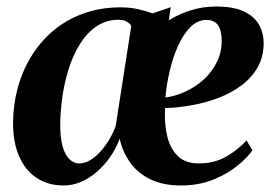

<svg xmlns="http://www.w3.org/2000/svg" viewBox="-20 -557 836 588"><path d="M503 -535 497 -495Q530 -515 566 -526Q602 -537 642 -537Q694.5 -537 726.2 -522.2Q758 -507.5 772.5 -482.5Q787 -457.5 787.5 -426.5Q787.5 -384 769.5 -351.8Q751.5 -319.5 720.2 -296Q689 -272.5 649.8 -257.5Q610.5 -242.5 568 -234.8Q525.5 -227 485.5 -226Q483 -179 492 -140.5Q501 -102 524.5 -79.2Q548 -56.5 588.5 -56.5Q637 -56.5 673.5 -77.8Q710 -99 735 -127L753 -96.5Q739 -76 708.8 -50.8Q678.5 -25.5 634 -7.2Q589.5 11 533.5 11Q479.5 11 440.8 -7.8Q402 -26.5 378.8 -59Q355.5 -91.5 346.5 -132Q335 -101.5 316.8 -75.5Q298.5 -49.5 276 -30.2Q253.5 -11 228 0Q202.5 11 175 11Q127.5 11 92.5 -12Q57.5 -35 38.8 -77.8Q20 -120.5 20 -179.5Q20 -234 33.8 -285.8Q47.5 -337.5 74.8 -382.8Q102 -428 142 -462Q182 -496 234.2 -515.2Q286.5 -534.5 349.5 -534.5Q378 -534.5 402.5 -529Q427 -523.5 447.5 -516ZM334.5 -172 382 -478Q377.5 -485.5 367 -491.2Q356.5 -497 340.5 -496.5Q302.5 -495.5 273.5 -475Q244.5 -454.5 223.8 -420.5Q203 -386.5 190 -344.8Q177 -303 170.8 -258.8Q164.5 -214.5 164.5 -173.5Q164.5 -133 172.2 -107Q180 -81 193.2 -68.8Q206.5 -56.5 222.5 -56.5Q239 -56.5 255.8 -66.2Q272.5 -76 287.5 -92.8Q302.5 -109.5 314.8 -130Q327 -150.5 334.5 -172ZM613 -496Q585 -496 563.2 -474.2Q541.5 -452.5 525.5 -417Q509.5 -381.5 499.8 -340Q490 -298.5 486.5 -258.5Q516 -262 546.8 -276Q577.5 -290 602.8 -312.5Q628 -335 643.5 -365.5Q659 -396 659 -432.5Q658.5 -466 646.8 -481Q635 -496 613 -496Z"/></svg>

Font: Merriweather 96pt
Style: Bold Italic
Weight: 700
Italic angle: -7.8°
Version: Version 2.101